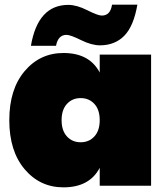

<svg xmlns="http://www.w3.org/2000/svg" viewBox="-20 -799 720 826"><path d="M253 -571Q365 -571 409 -487V-564H630V0H409V-77Q365 7 253 7Q152 7 86 -71Q20 -149 20 -282Q20 -415 86 -493Q152 -571 253 -571ZM386 -212Q409 -237 409 -282Q409 -327 386 -352Q363 -377 327 -377Q291 -377 268 -352Q245 -327 245 -282Q245 -237 268 -212Q291 -187 327 -187Q363 -187 386 -212ZM113 -602Q143 -778 274 -778Q310 -778 355.5 -755Q401 -732 418 -732Q455 -732 462 -779H571Q555 -686 514.5 -645Q474 -604 410 -604Q374 -604 328.5 -626.5Q283 -649 266 -649Q230 -649 221 -602Z"/></svg>

Font: Poppins Black
Style: Regular
Weight: 900
Designer: Ninad Kale (Devanagari), Jonny Pinhorn (Latin)
Foundry: Indian Type Foundry
Version: Version 3.200;PS 1.000;hotconv 16.6.54;makeotf.lib2.5.65590